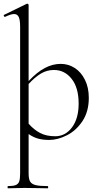

<svg xmlns="http://www.w3.org/2000/svg" viewBox="-28 -745 538 1040"><path d="M453 -215Q453 -141 419 -89.5Q385 -38 335 -12.5Q285 13 239 13Q205 13 179 6Q153 -1 127 -19V194Q127 224 135 238Q143 252 164.5 257.5Q186 263 230 263Q233 263 233 269Q233 275 230 275Q196 275 177 274L105 273L52 274Q39 275 15 275Q13 275 13 269Q13 263 15 263Q43 263 57 257.5Q71 252 76 238Q81 224 81 194V-600Q81 -637 73.5 -653Q66 -669 48 -669Q32 -669 0 -654H-2Q-6 -654 -7.5 -659Q-9 -664 -5 -665L116 -724L120 -725Q122 -725 124.5 -723Q127 -721 127 -718V-306Q172 -354 214.5 -376.5Q257 -399 301 -399Q342 -399 376.5 -377Q411 -355 432 -313Q453 -271 453 -215ZM398 -184Q398 -270 360 -318Q322 -366 264 -366Q226 -366 193.5 -346.5Q161 -327 127 -290V-75Q156 -42 189.5 -24.5Q223 -7 271 -7Q326 -7 362 -55Q398 -103 398 -184Z"/></svg>

Font: Cormorant Garamond Light
Style: Regular
Weight: 300
Designer: Christian Thalmann (Catharsis Fonts)
Version: Version 3.000